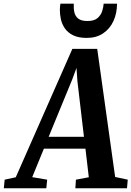

<svg xmlns="http://www.w3.org/2000/svg" viewBox="-94 -1008 704 1028"><path d="M-73.5 0 -69 -46 -9.5 -59 293.5 -746.5H426.5L522.5 -60.5L590 -46L586 0H309.5L312.5 -46L381.5 -59L363.5 -212H141L78.5 -59.5L158.5 -46L154 0ZM166.5 -275.5H355.5L320.5 -573.5L315.5 -644.5L293.5 -584.5ZM370.5 -805Q325.5 -805 296.8 -819.5Q268 -834 252.5 -857.2Q237 -880.5 231.5 -907Q226 -933.5 226.5 -958.5Q227 -966.5 227.5 -974Q228 -981.5 229.5 -988.5H301Q299.5 -963 304.2 -942Q309 -921 325.2 -908.2Q341.5 -895.5 374 -895.5Q410 -895.5 428.2 -911.2Q446.5 -927 453.2 -948.8Q460 -970.5 461 -988.5H532.5Q532.5 -937 513.5 -895.5Q494.5 -854 458.2 -829.5Q422 -805 370.5 -805Z"/></svg>

Font: Merriweather 24pt SemiCondensed
Style: Bold Italic
Weight: 700
Width: 4
Italic angle: -7.8°
Designer: Eben Sorkin
Foundry: Eben Sorkin
Version: Version 2.101